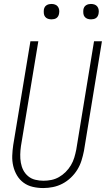

<svg xmlns="http://www.w3.org/2000/svg" viewBox="-20 -944 540 972"><path d="M199 8Q172 8 146 2Q120 -4 99.5 -19Q79 -34 66 -56Q53 -78 47 -103.5Q41 -129 42 -156Q43 -183 47 -210L134 -735H174L86 -204Q83 -183 82.5 -162Q82 -141 85.5 -120.5Q89 -100 98 -82.5Q107 -65 122.5 -52Q138 -39 158.5 -34Q179 -29 200 -29Q220 -29 240 -33Q260 -37 278.5 -47.5Q297 -58 312.5 -73.5Q328 -89 339 -107.5Q350 -126 356 -146Q362 -166 366 -186L456 -735H496L405 -180Q400 -155 392.5 -131Q385 -107 371.5 -85Q358 -63 338.5 -44.5Q319 -26 296 -14Q273 -2 248 3Q223 8 199 8ZM441 -846Q431 -846 422.5 -849Q414 -852 408.5 -859Q403 -866 402 -875.5Q401 -885 402 -895Q403 -901 406 -907Q409 -913 415 -917Q421 -921 427.5 -922.5Q434 -924 440 -924Q450 -924 458.5 -921Q467 -918 472.5 -911Q478 -904 479.5 -894.5Q481 -885 479 -875Q478 -869 475 -863Q472 -857 466.5 -853Q461 -849 454 -847.5Q447 -846 441 -846ZM241 -846Q231 -846 222.5 -849Q214 -852 208.5 -859Q203 -866 202 -875.5Q201 -885 202 -895Q203 -901 206 -907Q209 -913 215 -917Q221 -921 227.5 -922.5Q234 -924 240 -924Q250 -924 258.5 -921Q267 -918 272.5 -911Q278 -904 279.5 -894.5Q281 -885 279 -875Q278 -869 275 -863Q272 -857 266.5 -853Q261 -849 254 -847.5Q247 -846 241 -846Z"/></svg>

Font: Iosevka Term Curly XLt Obl
Style: Regular
Weight: 200
Italic angle: -9°
Designer: Belleve Invis
Foundry: Belleve Invis
Version: Version 32.3.0